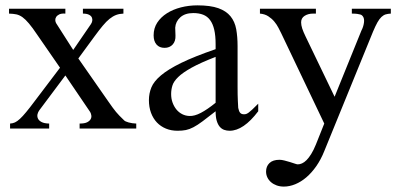

<svg xmlns="http://www.w3.org/2000/svg" viewBox="-20 -480 1485 717"><path d="M277.3 0V-18.6Q295.9 -18.6 305.4 -23.4Q314.9 -28.3 318.6 -35.2Q322.3 -42 321 -49.3Q319.8 -56.6 316.9 -61.5L224.1 -198.2L127 -68.4Q122.1 -62 120.1 -53.7Q118.2 -45.4 121.6 -37.6Q125 -29.8 135 -24.4Q145 -19 163.6 -18.6V0H17.6V-18.6Q27.3 -19 35.9 -22.9Q44.4 -26.9 54.4 -36.1Q64.5 -45.4 77.6 -61.3Q90.8 -77.1 109.4 -102.1L204.1 -227.1L119.1 -350.1Q101.1 -377 88.1 -392.3Q75.2 -407.7 64 -415.8Q52.7 -423.8 41.3 -426.3Q29.8 -428.7 13.7 -429.2V-447.3H224.1V-429.2Q209.5 -430.2 201.4 -426.3Q193.4 -422.4 189.7 -416.5Q186 -410.6 186.5 -404.3Q187 -397.9 189.5 -393.6L253.4 -293.5L319.3 -389.6Q323.2 -395 324.5 -401.9Q325.7 -408.7 323 -414.8Q320.3 -420.9 312.3 -425Q304.2 -429.2 289.6 -429.2V-447.3H440.9V-429.2Q425.8 -428.7 413.6 -424.1Q401.4 -419.4 389.2 -409.7Q377 -399.9 363.8 -384Q350.6 -368.2 333 -344.2L272.5 -261.7L383.8 -102.1Q394 -87.4 400.6 -78.4Q407.2 -69.3 413.3 -62Q419.4 -54.7 426 -47.9Q432.6 -41 442.9 -31.2Q446.8 -26.4 460.4 -22.7Q474.1 -19 488.8 -18.6V0Z M944.3 -64.5Q889.2 8.3 837.4 8.3Q826.7 8.3 817.1 4.9Q807.6 1.5 800.5 -6.8Q793.5 -15.1 789.3 -29.1Q785.2 -43 785.2 -64.5Q755.9 -41.5 736.6 -27.1Q717.3 -12.7 702.4 -4.9Q687.5 2.9 674.1 5.6Q660.6 8.3 643.1 8.3Q619.1 8.3 599.6 0.2Q580.1 -7.8 565.9 -22.7Q551.8 -37.6 543.9 -58.8Q536.1 -80.1 536.1 -106Q536.1 -130.9 545.2 -153.3Q554.2 -175.8 581.1 -198.5Q607.9 -221.2 656.7 -245.1Q705.6 -269 785.2 -296.4V-314.9Q785.2 -347.2 780 -369.1Q774.9 -391.1 764.6 -405Q754.4 -418.9 738.8 -425Q723.1 -431.2 701.7 -431.2Q670.9 -431.2 653.3 -415.3Q635.7 -399.4 634.3 -376.5L635.3 -347.2Q636.2 -326.2 624.8 -313.7Q613.3 -301.3 594.7 -301.3Q575.2 -301.3 564.5 -313.7Q553.7 -326.2 553.7 -348.1Q553.7 -374.5 567.1 -395.3Q580.6 -416 603.3 -430.4Q626 -444.8 655.5 -452.4Q685.1 -460 717.3 -460Q765.6 -460 795.2 -449.5Q824.7 -439 840.8 -419.2Q856.9 -399.4 862.1 -371.1Q867.2 -342.8 867.2 -307.6V-155.3Q867.2 -124 868.2 -104Q869.1 -84 869.6 -77.1Q872.1 -64 877 -58.6Q881.8 -53.2 891.1 -53.2Q895.5 -53.2 899.4 -54.4Q903.3 -55.7 908.7 -59.6Q914.1 -63.5 922.4 -71.3Q930.7 -79.1 944.3 -92.8ZM785.2 -267.6Q728.5 -245.6 695.6 -227.3Q662.6 -209 645.5 -192.4Q628.4 -175.8 623.8 -160.4Q619.1 -145 619.1 -128.9Q619.1 -111.3 624.5 -96.7Q629.9 -82 638.9 -71Q647.9 -60.1 660.4 -53.7Q672.9 -47.4 687 -46.9Q706.1 -45.9 730.2 -58.6Q754.4 -71.3 785.2 -96.2Z M1439.5 -429.2Q1428.7 -428.7 1420.4 -426.3Q1412.1 -423.8 1404.5 -416.7Q1397 -409.7 1389.6 -396.7Q1382.3 -383.8 1373 -361.8L1190.9 84.5Q1178.2 116.2 1160.9 140.9Q1143.6 165.5 1123.8 182.4Q1104 199.2 1082.5 208Q1061 216.8 1040 216.8Q1025.4 216.8 1013.2 212.4Q1001 208 992.2 200.4Q983.4 192.9 978.5 182.6Q973.6 172.4 973.6 160.6Q973.6 141.1 986.3 128.9Q999 116.7 1023.9 116.7Q1031.7 116.7 1042.2 119.4Q1052.7 122.1 1063 125.2Q1073.2 128.4 1081.1 131.1Q1088.9 133.8 1091.8 133.8Q1099.6 133.8 1107.9 130.1Q1116.2 126.5 1124.8 117.9Q1133.3 109.4 1142.1 95.2Q1150.9 81.1 1159.7 59.6L1190.9 -18.6L1030.3 -355.5Q1025.9 -364.3 1019.8 -376.2Q1013.7 -388.2 1004.4 -399.4Q995.1 -410.6 981.9 -419.2Q968.8 -427.7 950.7 -429.2V-447.3H1159.7V-429.2H1148.9Q1130.9 -429.2 1117.7 -420.9Q1104.5 -412.6 1104.5 -396.5Q1104.5 -386.2 1108.6 -373.5Q1112.8 -360.8 1121.1 -343.8L1229.5 -118.7L1329.6 -365.7Q1336.9 -379.4 1339.1 -394.8Q1341.3 -410.2 1335.4 -418.5Q1334 -420.4 1332 -422.4Q1330.1 -424.3 1325.7 -425.8Q1321.3 -427.2 1313.7 -428.2Q1306.2 -429.2 1293.9 -429.2V-447.3H1439.5Z"/></svg>

Font: Doulos SIL Viet
Style: Regular
Weight: 400
Designer: Walt Agee, Victor Gaultney, Peter Martin, Debbi Hosken, Becca Hirsbrunner
Foundry: SIL International
Version: Version 5.000